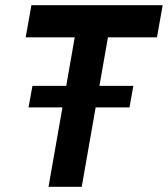

<svg xmlns="http://www.w3.org/2000/svg" viewBox="-20 -720 647 740"><path d="M90 -306 105 -389H494L479 -306ZM167 0 268 -576H79L101 -700H607L585 -576H396L295 0Z"/></svg>

Font: Cabin VF Beta
Style: Italic
Weight: 400
Italic angle: -7°
Designer: Pablo Impallari
Foundry: Pablo Impallari. http://www.impallari.com Igino Marini. http://www.ikern.com
Version: Version 2.300